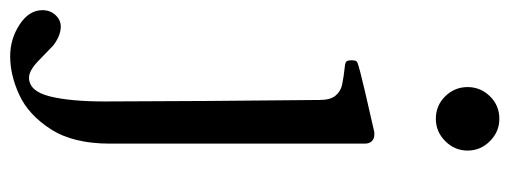

<svg xmlns="http://www.w3.org/2000/svg" viewBox="-432 -440 1026 387"><g transform="rotate(90 81.5 -246.0)"><path d="M63 -675Q63 -701 81.5 -720Q100 -739 127 -739Q153 -739 172 -720Q191 -701 191 -675Q191 -649 172 -630Q153 -611 127 -611Q100 -611 81.5 -630Q63 -649 63 -675ZM-92 182Q-92 166 -82 155.5Q-72 145 -59 145Q-41 145 -21 160L8 188Q29 209 44 209Q71 209 81.5 168Q92 127 92 56L91 -151L89 -377Q89 -398 80.5 -408.5Q72 -419 58.5 -422Q45 -425 18 -428Q12 -429 10.5 -432Q9 -435 9 -441Q9 -446 10 -449Q11 -452 14 -453Q24 -457 69 -467.5Q114 -478 154 -487H159Q167 -487 172 -482Q177 -477 177 -468V46Q177 120 148 165Q119 210 79 228.5Q39 247 1 247Q-34 247 -63 228Q-92 209 -92 182Z"/></g></svg>

Font: Shippori Mincho B1 Medium
Style: Regular
Weight: 500
Designer: FONTDASU
Foundry: FONTDASU / Google Inc. / but / Adobe
Version: Version 3.110; ttfautohint (v1.8.3)